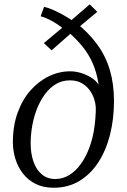

<svg xmlns="http://www.w3.org/2000/svg" viewBox="-20 -872 598 902"><path d="M232 10Q183.5 10 147.5 -8Q111.5 -26 87.8 -56.8Q64 -87.5 52.2 -125.8Q40.5 -164 40.5 -204Q40.5 -281 62.8 -342.5Q85 -404 123.2 -447.2Q161.5 -490.5 209.8 -513.8Q258 -537 309.5 -537Q335.5 -537 361.8 -528.8Q388 -520.5 410 -506.5Q432 -492.5 443.5 -474Q434.5 -531.5 415.5 -574.8Q396.5 -618 366.5 -654.8Q336.5 -691.5 293.5 -728L336 -735.5L222.5 -635.5L186 -669.5L298 -763L291.5 -724.5Q267 -748 233.5 -768Q200 -788 171 -795.5L187 -840Q218.5 -832.5 258.2 -811.8Q298 -791 333.5 -766L300 -764L401.5 -851.5L437 -816.5L331.5 -728.5L334 -768Q396.5 -718.5 436.8 -663.2Q477 -608 496.2 -542.5Q515.5 -477 515.5 -397Q515.5 -313 496.8 -239Q478 -165 441.8 -109.2Q405.5 -53.5 352.8 -21.8Q300 10 232 10ZM240 -31Q275 -31 305.5 -49.8Q336 -68.5 360 -102Q384 -135.5 400.2 -179.5Q416.5 -223.5 423.5 -274Q426 -290 427.5 -309Q429 -328 429.8 -345.2Q430.5 -362.5 429.5 -373Q428.5 -387.5 422 -408Q415.5 -428.5 401.2 -448.2Q387 -468 364.2 -481.2Q341.5 -494.5 308.5 -494.5Q273 -494.5 244 -477.8Q215 -461 192.8 -431.5Q170.5 -402 155 -364Q139.5 -326 131.8 -283Q124 -240 124 -197.5Q124 -152 136.8 -114Q149.5 -76 175.5 -53.5Q201.5 -31 240 -31Z"/></svg>

Font: Merriweather 36pt Light
Style: Italic
Weight: 300
Italic angle: -7.8°
Version: Version 2.101